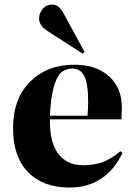

<svg xmlns="http://www.w3.org/2000/svg" viewBox="-20 -820 595 854"><path d="M348.1 -581.1 195.8 -679.2Q153.8 -704.6 153.8 -736.8Q153.8 -761.7 170.2 -780.8Q186.5 -799.8 212.9 -799.8Q241.2 -799.8 261.2 -763.2L356 -588.9ZM290 14.2Q171.4 14.2 104.7 -54.4Q38.1 -123 38.1 -249Q38.1 -381.8 114.3 -457Q190.4 -532.2 310.1 -532.2Q407.2 -532.2 464.6 -481Q522 -429.7 522 -341.8Q522 -329.1 520 -289.1H202.1Q200.2 -189 238.5 -137Q276.9 -85 351.1 -85Q396.5 -85 434.8 -98.4Q473.1 -111.8 515.1 -147L524.9 -140.1Q489.3 -64.9 429.9 -25.4Q370.6 14.2 290 14.2ZM202.1 -305.2H369.1Q372.1 -335.4 372.1 -367.2Q372.1 -446.8 355.2 -481Q338.4 -515.1 301.8 -515.1Q272 -515.1 252.2 -497.6Q232.4 -480 219 -432.6Q205.6 -385.3 202.1 -305.2Z"/></svg>

Font: Display Regular
Style: Bold
Weight: 700
Designer: Latin by Veronika Burian and Jose Scaglione. Greek by Irene Vlachou. Cyrillic by Vera Evstafieva.
Foundry: TypeTogether
Version: Version 3.002